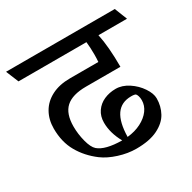

<svg xmlns="http://www.w3.org/2000/svg" viewBox="-161 -715 863 864"><g transform="rotate(-30 270.5 -283.5)"><path d="M502 -137.2Q502 -96.7 483.4 -62.7Q464.8 -28.8 421.9 -7.6Q378.9 13.7 310.1 13.7Q266.1 13.7 220 -1Q173.8 -15.6 143.1 -38.6Q91.8 -77.1 62.3 -128.9Q32.7 -180.7 32.7 -250.5Q32.7 -296.9 53.2 -333Q73.7 -369.1 113.5 -389.6Q153.3 -410.2 209.5 -410.2H356.4Q357.9 -428.7 357.9 -448.7Q357.9 -483.4 354.5 -514.2H1.5L-25.4 -579.6H539.6L565.4 -514.2H417Q431.6 -446.8 431.6 -341.8H252.9Q181.6 -341.8 147.9 -311.3Q114.3 -280.8 114.3 -213.9Q114.3 -175.3 124.5 -135.7Q134.8 -96.2 151.4 -81.5Q185.5 -51.8 272.9 -50.8Q241.7 -106.9 241.7 -160.6Q241.7 -193.8 258.3 -218Q274.9 -242.2 302.5 -254.4Q330.1 -266.6 362.8 -266.6Q396 -266.6 428.5 -245.4Q460.9 -224.1 481.4 -193.4Q502 -162.6 502 -137.2ZM439.9 -163.6Q439.9 -175.8 436.8 -185.5Q433.6 -195.3 430.2 -198.2Q425.3 -202.6 406.7 -202.6Q355 -202.6 329.1 -165.3Q303.2 -127.9 301.8 -52.2Q341.8 -56.2 373.3 -72.3Q404.8 -88.4 422.4 -112.3Q439.9 -136.2 439.9 -163.6Z"/></g></svg>

Font: Vesper Libre
Style: Regular
Weight: 400
Designer: Robert Keller & Kimya Gandhi
Foundry: Mota Italic
Version: Version 1.058